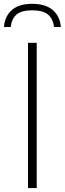

<svg xmlns="http://www.w3.org/2000/svg" viewBox="-50 -958 330 978"><path d="M92.5 0V-740H137V0ZM114 -938.5Q181.5 -938.5 218.5 -907Q255.5 -875.5 260 -820.5H225.5Q219.5 -863.5 193.8 -884.5Q168 -905.5 114 -905.5Q60 -905.5 34.8 -884.5Q9.5 -863.5 4.5 -820.5H-30Q-25 -876.5 11 -907.5Q47 -938.5 114 -938.5Z"/></svg>

Font: Encode Sans ExtraLight
Style: Regular
Weight: 275
Designer: Multiple Designers
Foundry: Impallari Type
Version: Version 2.000